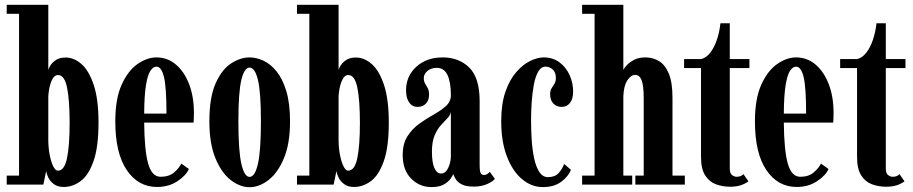

<svg xmlns="http://www.w3.org/2000/svg" viewBox="-20 -770 3808 801"><path d="M246 10Q220.5 10 204.8 -1.8Q189 -13.5 181.5 -29.2Q174 -45 172.5 -56.5L161 0H8V-37.5H59.5V-712.5H8V-750H181.5V-478.5Q183 -484.5 190.2 -496.8Q197.5 -509 213 -519.5Q228.5 -530 254 -530Q289.5 -530 320.8 -502Q352 -474 371.5 -414.2Q391 -354.5 391 -259Q391 -156.5 370.2 -97.8Q349.5 -39 316.5 -14.5Q283.5 10 246 10ZM221.5 -58Q248.5 -58 259.5 -109.5Q270.5 -161 270.5 -257.5Q270.5 -352 259.8 -404.5Q249 -457 222 -457Q205 -457 194.5 -431.5Q184 -406 181.5 -369V-183Q182 -150 187.8 -121.5Q193.5 -93 202.5 -75.5Q211.5 -58 221.5 -58Z M635 10Q556.5 10 508.8 -60.5Q461 -131 461 -263.5Q461 -358.5 487.8 -417.2Q514.5 -476 554.2 -503.2Q594 -530.5 632.5 -530.5Q678.5 -530.5 713.8 -500.8Q749 -471 769 -418.8Q789 -366.5 789 -299.5Q789 -278.5 787.5 -258.5H581.5Q582.5 -143 598 -87.8Q613.5 -32.5 650 -32.5Q685.5 -32.5 706.5 -50.8Q727.5 -69 736.5 -87.5L768 -65Q756 -37.5 719.8 -13.8Q683.5 10 635 10ZM632.5 -492Q619 -492 607.5 -474.8Q596 -457.5 589 -414.8Q582 -372 581.5 -296H674.5Q674.5 -406.5 664 -449.2Q653.5 -492 632.5 -492Z M1021 11Q981 11 942.2 -19.2Q903.5 -49.5 878.5 -110.5Q853.5 -171.5 853.5 -263.5Q853.5 -364 879.5 -422.2Q905.5 -480.5 944.2 -505.5Q983 -530.5 1021 -530.5Q1049.5 -530.5 1079.2 -516.8Q1109 -503 1134 -472Q1159 -441 1174.5 -389.8Q1190 -338.5 1190 -263.5Q1190 -171.5 1164.8 -110.5Q1139.5 -49.5 1100.5 -19.2Q1061.5 11 1021 11ZM1021 -32Q1043.5 -32 1056 -86.2Q1068.5 -140.5 1068.5 -263.5Q1068.5 -386 1056 -437Q1043.5 -488 1021 -488Q999.5 -488 987 -437Q974.5 -386 974.5 -263.5Q974.5 -140.5 987 -86.2Q999.5 -32 1021 -32Z M1457 10Q1431.5 10 1415.8 -1.8Q1400 -13.5 1392.5 -29.2Q1385 -45 1383.5 -56.5L1372 0H1219V-37.5H1270.5V-712.5H1219V-750H1392.5V-478.5Q1394 -484.5 1401.2 -496.8Q1408.5 -509 1424 -519.5Q1439.5 -530 1465 -530Q1500.5 -530 1531.8 -502Q1563 -474 1582.5 -414.2Q1602 -354.5 1602 -259Q1602 -156.5 1581.2 -97.8Q1560.5 -39 1527.5 -14.5Q1494.5 10 1457 10ZM1432.5 -58Q1459.5 -58 1470.5 -109.5Q1481.5 -161 1481.5 -257.5Q1481.5 -352 1470.8 -404.5Q1460 -457 1433 -457Q1416 -457 1405.5 -431.5Q1395 -406 1392.5 -369V-183Q1393 -150 1398.8 -121.5Q1404.5 -93 1413.5 -75.5Q1422.5 -58 1432.5 -58Z M1780 10.5Q1730.5 10.5 1695.2 -25Q1660 -60.5 1660 -123Q1660 -171 1680.2 -202.2Q1700.5 -233.5 1730.5 -254.8Q1760.5 -276 1790.5 -292.8Q1820.5 -309.5 1840.8 -328Q1861 -346.5 1861 -373Q1861 -427.5 1846.8 -457.2Q1832.5 -487 1802.5 -487Q1778.5 -487 1763.2 -474Q1748 -461 1748 -444Q1748 -430.5 1753.5 -421.5Q1759 -412.5 1764.5 -402.2Q1770 -392 1770 -375Q1770 -351.5 1756.8 -337.8Q1743.5 -324 1722.5 -324Q1700 -324 1687 -342.5Q1674 -361 1674 -393.5Q1674 -452.5 1716.8 -491.5Q1759.5 -530.5 1827 -530.5Q1894.5 -530.5 1937.8 -488Q1981 -445.5 1981 -348V-82Q1981 -56.5 1985.2 -48.2Q1989.5 -40 1998.5 -40Q2007.5 -40 2014 -44.8Q2020.5 -49.5 2023.5 -53L2044.5 -24Q2036 -12.5 2012 -2Q1988 8.5 1956.5 8.5Q1924.5 8.5 1907 -0.5Q1889.5 -9.5 1881.8 -21.8Q1874 -34 1871 -44Q1869 -37.5 1859.5 -24.2Q1850 -11 1831 -0.2Q1812 10.5 1780 10.5ZM1820 -46Q1839 -46 1850 -69.8Q1861 -93.5 1861 -119.5V-303.5Q1859 -289.5 1847 -277.2Q1835 -265 1819.8 -248.2Q1804.5 -231.5 1793.2 -205.2Q1782 -179 1782 -137Q1782 -92 1792.2 -69Q1802.5 -46 1820 -46Z M2244.5 10.5Q2197.5 10.5 2158 -22.5Q2118.5 -55.5 2094.8 -117.2Q2071 -179 2071 -264.5Q2071 -336.5 2088.5 -387Q2106 -437.5 2133.8 -469.2Q2161.5 -501 2192 -515.8Q2222.5 -530.5 2248.5 -530.5Q2286.5 -530.5 2314 -510Q2341.5 -489.5 2356.2 -457Q2371 -424.5 2371 -388Q2371 -357 2357.8 -340.5Q2344.5 -324 2324 -324Q2302 -324 2288.5 -338.2Q2275 -352.5 2275 -376.5Q2275 -392 2281 -401.5Q2287 -411 2293 -420.5Q2299 -430 2299 -445Q2299 -468.5 2285.8 -480.2Q2272.5 -492 2256 -492Q2237 -492 2225 -470.5Q2213 -449 2206.8 -414.8Q2200.5 -380.5 2198 -341.8Q2195.5 -303 2195.5 -268Q2195.5 -227.5 2198.2 -185.8Q2201 -144 2208.5 -109Q2216 -74 2230 -52.5Q2244 -31 2266.5 -31Q2295 -31 2310.5 -48Q2326 -65 2333.5 -86L2362 -61.5Q2351.5 -34.5 2321.8 -12Q2292 10.5 2244.5 10.5Z M2408.5 0V-37.5H2460.5V-712.5H2408.5V-750H2580.5V-478Q2581 -481.5 2591.5 -494.2Q2602 -507 2622.2 -518.8Q2642.5 -530.5 2672.5 -530.5Q2704 -530.5 2729.5 -515Q2755 -499.5 2770.2 -463Q2785.5 -426.5 2785.5 -362.5V-37.5H2837V0H2630.5V-37.5H2665.5V-356.5Q2665.5 -414.5 2656.5 -436Q2647.5 -457.5 2630 -457.5Q2612 -457.5 2597 -434.5Q2582 -411.5 2580.5 -367.5V-37.5H2617.5V0Z M3026 9Q2995 9 2967.2 -1Q2939.5 -11 2922 -38Q2904.5 -65 2904.5 -116V-486H2834V-523.5H2904.5Q2926.5 -528.5 2943.5 -550.8Q2960.5 -573 2971.2 -605.5Q2982 -638 2985.5 -673H3024.5V-523.5H3106.5V-486H3024.5V-67.5Q3024.5 -46.5 3034.2 -39.5Q3044 -32.5 3053 -32.5Q3072 -32.5 3081.5 -43.5L3102.5 -13.5Q3089 -3.5 3070.5 2.8Q3052 9 3026 9Z M3303.5 10Q3225 10 3177.2 -60.5Q3129.5 -131 3129.5 -263.5Q3129.5 -358.5 3156.2 -417.2Q3183 -476 3222.8 -503.2Q3262.5 -530.5 3301 -530.5Q3347 -530.5 3382.2 -500.8Q3417.5 -471 3437.5 -418.8Q3457.5 -366.5 3457.5 -299.5Q3457.5 -278.5 3456 -258.5H3250Q3251 -143 3266.5 -87.8Q3282 -32.5 3318.5 -32.5Q3354 -32.5 3375 -50.8Q3396 -69 3405 -87.5L3436.5 -65Q3424.5 -37.5 3388.2 -13.8Q3352 10 3303.5 10ZM3301 -492Q3287.5 -492 3276 -474.8Q3264.5 -457.5 3257.5 -414.8Q3250.5 -372 3250 -296H3343Q3343 -406.5 3332.5 -449.2Q3322 -492 3301 -492Z M3677 9Q3646 9 3618.2 -1Q3590.5 -11 3573 -38Q3555.5 -65 3555.5 -116V-486H3485V-523.5H3555.5Q3577.5 -528.5 3594.5 -550.8Q3611.5 -573 3622.2 -605.5Q3633 -638 3636.5 -673H3675.5V-523.5H3757.5V-486H3675.5V-67.5Q3675.5 -46.5 3685.2 -39.5Q3695 -32.5 3704 -32.5Q3723 -32.5 3732.5 -43.5L3753.5 -13.5Q3740 -3.5 3721.5 2.8Q3703 9 3677 9Z"/></svg>

Font: Imbue 10pt
Style: Bold
Weight: 700
Designer: Tyler Finck
Foundry: Etcetera Type Company
Version: Version 1.102; ttfautohint (v1.8.3)